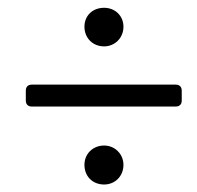

<svg xmlns="http://www.w3.org/2000/svg" viewBox="-20 -582 519 505"><path d="M202.1 -511.7C202.1 -482.4 223.6 -460 253.9 -460C282.2 -460 304.7 -482.4 304.7 -511.7C304.7 -541 282.2 -561.5 253.9 -561.5C223.6 -561.5 202.1 -541 202.1 -511.7ZM47.9 -343.8V-317.4C47.9 -307.6 53.7 -301.8 63.5 -301.8H442.4C452.1 -301.8 458 -307.6 458 -317.4V-343.8C458 -353.5 452.1 -359.4 442.4 -359.4H63.5C53.7 -359.4 47.9 -353.5 47.9 -343.8ZM202.1 -148.4C202.1 -118.2 223.6 -96.7 253.9 -96.7C282.2 -96.7 304.7 -118.2 304.7 -148.4C304.7 -176.8 282.2 -199.2 253.9 -199.2C223.6 -199.2 202.1 -176.8 202.1 -148.4Z"/></svg>

Font: Ed Sans Neue
Style: Italic
Weight: 400
Italic angle: -11°
Designer: Stephen Hutchings
Version: Version 1.004;PS 001.004;hotconv 1.0.88;makeotf.lib2.5.64775